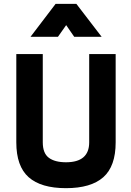

<svg xmlns="http://www.w3.org/2000/svg" viewBox="-20 -972 682 1001"><path d="M203 -230Q203 -173 234.5 -149.5Q266 -126 324 -126Q445 -126 445 -230V-690H583V-230Q583 -105 518.5 -48Q454 9 324 9Q194 9 129.5 -48Q65 -105 65 -230V-690H203ZM139 -780 270 -952H378L510 -780H367L325 -841L282 -780Z"/></svg>

Font: TitilliumText22L Xb
Style: Bold
Weight: 400
Designer: Campivisivi
Foundry: Campivisivi
Version: 1.000